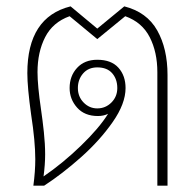

<svg xmlns="http://www.w3.org/2000/svg" viewBox="-20 -584 613 604"><path d="M91 -83Q91 -139 78 -223Q66 -309 66 -354Q66 -530 202 -564L286 -494L371 -564Q442 -546 474.5 -488.5Q507 -431 507 -348V0H475V-357Q475 -420 451 -467Q427 -514 374 -533L286 -461L199 -533Q146 -514 122 -467Q98 -420 98 -357Q98 -315 109 -240Q114 -206 118 -168.5Q122 -131 122 -98Q122 -67 117 -29Q177 -70 234.5 -125.5Q292 -181 320 -226Q306 -219 288 -219Q246 -219 222.5 -245.5Q199 -272 199 -307Q199 -345 222.5 -370.5Q246 -396 286 -396Q330 -396 352.5 -371Q375 -346 375 -307Q375 -258 334.5 -200Q294 -142 235 -89.5Q176 -37 119 0H85Q91 -45 91 -83ZM349 -307Q349 -335 333 -353.5Q317 -372 286 -372Q258 -372 241.5 -353Q225 -334 225 -307Q225 -280 243 -261.5Q261 -243 286 -243Q312 -243 330.5 -261.5Q349 -280 349 -307Z"/></svg>

Font: Taviraj Thin
Style: Regular
Weight: 100
Designer: Katatrad Team
Foundry: CadsonDemak
Version: Version 1.030